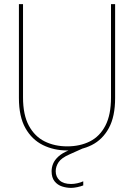

<svg xmlns="http://www.w3.org/2000/svg" viewBox="-20 -720 652 934"><path d="M308 12Q242 12 188.5 -14.5Q135 -41 103.5 -97Q72 -153 72 -243V-700H92V-246Q92 -161 120.5 -108.5Q149 -56 197.5 -32Q246 -8 307 -8Q369 -8 417 -32Q465 -56 492.5 -108.5Q520 -161 520 -246V-700H540V-243Q540 -153 509.5 -97Q479 -41 426.5 -14.5Q374 12 308 12ZM326 194Q304 194 282 187Q260 180 245.5 162Q231 144 231 113Q231 94 238.5 76Q246 58 264 41.5Q282 25 313 12L374 -15L385 1L318 31Q279 48 265 69Q251 90 251 113Q251 140 270 157.5Q289 175 326 175Q340 175 356 171.5Q372 168 385 162V182Q372 187 355.5 190.5Q339 194 326 194Z"/></svg>

Font: DM Sans 11pt Thin
Style: Regular
Weight: 250
Version: Version 4.004;gftools[0.9.30]